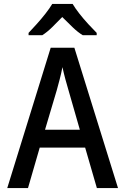

<svg xmlns="http://www.w3.org/2000/svg" viewBox="-20 -961 640 981"><path d="M17 0 239 -717H360L583 0H475L415 -207H183L123 0ZM270 -500 210 -298H388L330 -500Q323 -523 314.5 -554.5Q306 -586 299 -618Q293 -586 284.5 -554Q276 -522 270 -500ZM126 -793Q144 -812 167.5 -838Q191 -864 212.5 -891.5Q234 -919 247 -941H351Q364 -919 385.5 -891.5Q407 -864 431 -838Q455 -812 474 -793V-781H403Q378 -796 351.5 -821.5Q325 -847 298 -874Q272 -847 246.5 -822Q221 -797 196 -781H126Z"/></svg>

Font: Noto Sans Mono Medium
Style: Regular
Weight: 500
Designer: Monotype Design Team
Foundry: Monotype Imaging Inc.
Version: Version 2.014